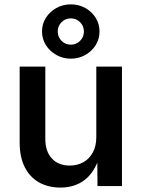

<svg xmlns="http://www.w3.org/2000/svg" viewBox="-20 -850 647 877"><path d="M256.3 6.8Q200.7 6.8 158.4 -16.8Q116.2 -40.5 93 -86.7Q69.8 -132.8 69.8 -198.7V-545.9H187V-215.3Q187 -158.7 216.8 -126.2Q246.6 -93.8 298.3 -93.8Q333.5 -93.8 360.8 -109.1Q388.2 -124.5 404.1 -153.8Q419.9 -183.1 419.9 -224.1V-545.9H537.1V0H425.3L424.3 -134.3H434.6Q411.1 -61.5 365.7 -27.3Q320.3 6.8 256.3 6.8ZM303.2 -582Q267.6 -582 237.5 -598.9Q207.5 -615.7 189.7 -643.8Q171.9 -671.9 171.9 -706.5Q171.9 -740.7 189.7 -768.8Q207.5 -796.9 237.5 -813.5Q267.6 -830.1 303.2 -830.1Q339.8 -830.1 369.6 -813.5Q399.4 -796.9 417 -768.8Q434.6 -740.7 434.6 -706.1Q434.6 -671.9 417 -643.8Q399.4 -615.7 369.6 -598.9Q339.8 -582 303.2 -582ZM303.2 -646Q328.6 -646 345.9 -663.6Q363.3 -681.2 363.3 -706.1Q363.3 -731 345.9 -748.5Q328.6 -766.1 303.2 -766.1Q278.3 -766.1 261 -748.5Q243.7 -731 243.7 -706.1Q243.7 -681.2 261 -663.6Q278.3 -646 303.2 -646Z"/></svg>

Font: Inter Cardless
Style: Medium
Weight: 500
Designer: Rasmus Andersson
Foundry: rsms
Version: Version 4.001;git-9221beed3